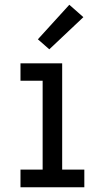

<svg xmlns="http://www.w3.org/2000/svg" viewBox="-20 -786 440 806"><path d="M66 0V-74H159V-447H66V-520H241V-74H334V0ZM187 -579 139 -621 271 -766 330 -714Z"/></svg>

Font: Iosevka Etoile
Style: Regular
Weight: 400
Designer: Belleve Invis
Foundry: Belleve Invis
Version: Version 33.2.4